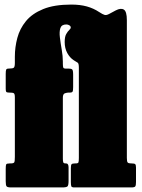

<svg xmlns="http://www.w3.org/2000/svg" viewBox="-20 -820 620 840"><path d="M255 -393V-126Q255 -114.5 256.8 -109.8Q258.5 -105 267.5 -105H269.5Q280 -105 280 -87V-29Q280 -9 275.2 -4.5Q270.5 0 251.5 0H29.5Q12.5 0 8.8 -4.8Q5 -9.5 5 -27V-81Q5 -97 7.2 -101Q9.5 -105 22.5 -105H26Q40 -105 42.5 -110Q45 -115 45 -134V-394Q45 -409 40.5 -412Q36 -415 20.5 -415H18.5Q9 -415 7 -418.8Q5 -422.5 5 -432V-496Q5 -510.5 7 -515.2Q9 -520 18.5 -520H19.5Q36 -520 40.5 -524Q45 -528 45 -545V-572Q45 -613.5 55.8 -654Q66.5 -694.5 93.5 -727.5Q120.5 -760.5 168.8 -780.2Q217 -800 292 -800Q330.5 -800 360 -791.8Q389.5 -783.5 413.5 -767.5Q429.5 -757 437.5 -754.8Q445.5 -752.5 457.5 -759L486.5 -774.5Q508.5 -786 521.8 -778Q535 -770 535 -732V-129Q535 -113.5 538.5 -109.2Q542 -105 554.5 -105H556.5Q568 -105 571.5 -101.8Q575 -98.5 575 -87V-24Q575 -9.5 572 -4.8Q569 0 554.5 0H305.5Q294.5 0 292.2 -4.5Q290 -9 290 -24V-84Q290 -98 293.2 -101.5Q296.5 -105 307.5 -105H310.5Q321 -105 323 -109.2Q325 -113.5 325 -129V-524Q325 -542.5 319.8 -545.8Q314.5 -549 302.5 -556.5Q285.5 -567.5 274.2 -588.2Q263 -609 263 -636Q263 -659.5 269.8 -671.2Q276.5 -683 283 -688.8Q289.5 -694.5 289.5 -700Q289.5 -705.5 283.5 -709.2Q277.5 -713 270 -713Q249.5 -713 244.2 -697.2Q239 -681.5 242 -656.5Q245 -631.5 250 -603.2Q255 -575 255 -550V-542Q255 -528 257 -524Q259 -520 265.5 -520H279.5Q291.5 -520 295.8 -516.2Q300 -512.5 300 -493V-439Q300 -423.5 297.5 -419.2Q295 -415 287.5 -415H280.5Q273.5 -415 264.2 -412Q255 -409 255 -393Z"/></svg>

Font: Besley* Condensed Fatface
Style: Regular
Weight: 900
Width: 3
Designer: Owen Earl
Foundry: indestructible type*
Version: Version 3.000; ttfautohint (v1.8.3)